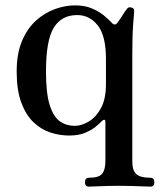

<svg xmlns="http://www.w3.org/2000/svg" viewBox="-20 -492 601 714"><path d="M311 202Q296 202 296 186Q296 169 311 169Q348 169 360 154Q372 139 372 106V-39Q372 -46 368 -46.5Q364 -47 359 -42Q351 -33 335.5 -20.5Q320 -8 296 2Q272 12 237 12Q201 12 166.5 0.5Q132 -11 104 -38Q76 -65 59 -111Q42 -157 42 -226Q42 -293 62 -340Q82 -387 114.5 -416Q147 -445 185 -458.5Q223 -472 259 -472Q295 -472 321 -461Q347 -450 365 -435.5Q383 -421 393 -410Q407 -393 417 -408Q423 -415 434.5 -433.5Q446 -452 453 -460Q458 -467 469 -464Q480 -461 479 -450Q478 -439 475 -399Q472 -359 472 -287V109Q472 142 487 155.5Q502 169 539 169Q554 169 554 186Q554 202 539 202Q532 202 510 201Q488 200 463.5 199.5Q439 199 422 199Q405 199 382 199.5Q359 200 339 201Q319 202 311 202ZM258 -24Q283 -24 310 -40Q337 -56 355.5 -90Q374 -124 374 -179V-273Q374 -359 343.5 -397.5Q313 -436 267 -436Q209 -436 180 -389Q151 -342 151 -226Q151 -145 165 -101Q179 -57 203 -40.5Q227 -24 258 -24Z"/></svg>

Font: Zen Old Mincho
Style: Bold
Weight: 700
Designer: Yoshimichi Ohira
Foundry: Positype
Version: Version 1.500